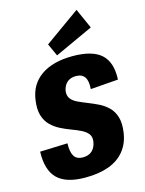

<svg xmlns="http://www.w3.org/2000/svg" viewBox="-141 -1054 861 1144"><g transform="rotate(-15 289.0 -481.5)"><path d="M240 8Q122 8 68.5 -45Q15 -98 19 -211L189 -217Q187 -164 203 -138Q219 -112 257 -112Q293 -112 314.5 -132Q336 -152 341 -188Q345 -217 330.5 -235Q316 -253 289.5 -266Q263 -279 231.5 -290.5Q200 -302 168.5 -318Q137 -334 112 -358.5Q87 -383 75.5 -421Q64 -459 72 -515Q85 -610 158 -660.5Q231 -711 352 -711Q474 -711 528.5 -661.5Q583 -612 578 -506L407 -493Q411 -543 394.5 -567Q378 -591 340 -591Q307 -591 286 -572.5Q265 -554 259 -520Q256 -491 270 -473Q284 -455 310.5 -442.5Q337 -430 369 -417.5Q401 -405 432.5 -389.5Q464 -374 489 -349.5Q514 -325 525.5 -287Q537 -249 529 -193Q520 -128 483.5 -82.5Q447 -37 386 -14.5Q325 8 240 8ZM502 -848 265 -739 230 -816 447 -971Z"/></g></svg>

Font: Pathway Extreme Condensed ExtraBold
Style: Italic
Weight: 800
Width: 3
Italic angle: -8°
Version: Version 1.001;gftools[0.9.26]